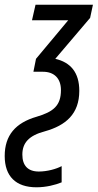

<svg xmlns="http://www.w3.org/2000/svg" viewBox="-89 -556 415 816"><path d="M66 240C107 240 146 230 173 219V150C151 162 112 173 76 173C29 173 6 147 6 101C6 52 33 20 102 2C191 -23 248 -72 248 -170C248 -248 211 -291 146 -306L294 -480L306 -536H62L47 -470H201L64 -306L53 -251H94C140 -251 170 -224 170 -173C170 -107 138 -81 67 -60C-23 -34 -69 19 -69 107C-69 193 -22 240 66 240Z"/></svg>

Font: Noto Sans ExtraCondensed
Style: Italic
Weight: 400
Width: 2
Italic angle: -12°
Designer: Monotype Design Team
Foundry: Monotype Imaging Inc.
Version: Version 2.013